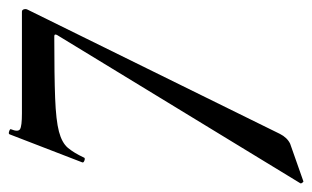

<svg xmlns="http://www.w3.org/2000/svg" viewBox="-180 -296 732 451"><g transform="rotate(-90 186.5 -71.0)"><path d="M-14 275Q-15 276 -17.5 273Q-20 270 -19 268L329 -303Q333 -310 326 -310Q234 -310 181.4 -308Q128.7 -306 102.3 -299Q76 -292 64.2 -278Q52.5 -264 41.7 -241Q40.8 -237 34.9 -239Q29 -241 30 -244L96 -415Q97 -418 103 -416Q109 -414 108 -412Q101 -395 108 -390.5Q115 -386 145 -386Q159 -386 187 -386Q215 -386 250 -386Q285 -386 320.5 -386Q356 -386 384 -386Q388.2 -386 389.6 -381.5Q391 -377 389 -373L97 220Q88.4 237 74 244Z"/></g></svg>

Font: Cormorant Garamond Light
Style: Italic
Weight: 300
Italic angle: -10°
Designer: Christian Thalmann (Catharsis Fonts)
Foundry: Catharsis Fonts
Version: Version 4.001